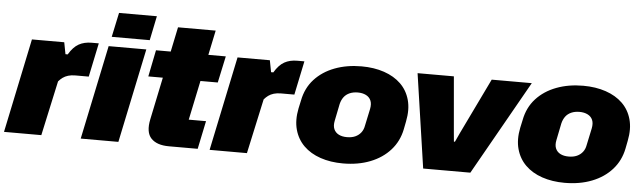

<svg xmlns="http://www.w3.org/2000/svg" viewBox="-66 -919 3705 1107"><g transform="rotate(5 1787.0 -365.0)"><path d="M-18 0 96 -545H283L296 -477H309Q335 -521 366.5 -538.5Q398 -556 441 -556H482L441 -360H364Q340 -360 322 -354.5Q304 -349 291 -339.5Q278 -330 267 -317L198 0Z M426 0 540 -545H758L644 0ZM553 -600 583 -741H802L773 -600Z M936 0Q866 0 833 -35Q800 -70 816 -146L929 -688H1147L1037 -163H1137L1103 0ZM783 -391 814 -545H1218L1185 -391Z M1172 0 1286 -545H1473L1486 -477H1499Q1525 -521 1556.5 -538.5Q1588 -556 1631 -556H1672L1631 -360H1554Q1530 -360 1512 -354.5Q1494 -349 1481 -339.5Q1468 -330 1457 -317L1388 0Z M1944 11Q1872 11 1813.5 -9Q1755 -29 1716.5 -67Q1678 -105 1663 -159.5Q1648 -214 1662 -283L1672 -329Q1686 -402 1732 -452.5Q1778 -503 1848 -529.5Q1918 -556 2003 -556Q2076 -556 2134.5 -536Q2193 -516 2231.5 -478.5Q2270 -441 2285 -386.5Q2300 -332 2286 -262L2277 -216Q2263 -146 2217.5 -95Q2172 -44 2102 -16.5Q2032 11 1944 11ZM1954 -142Q1982 -142 2002 -151Q2022 -160 2035 -176.5Q2048 -193 2052 -216L2073 -315Q2079 -345 2070.5 -364.5Q2062 -384 2042 -394Q2022 -404 1995 -404Q1968 -404 1947.5 -395Q1927 -386 1914.5 -369.5Q1902 -353 1896 -329L1876 -230Q1870 -201 1878.5 -181.5Q1887 -162 1906.5 -152Q1926 -142 1954 -142Z M2408 0 2328 -545H2538L2566 -224L2571 -170H2577L2602 -224L2757 -545H2989L2681 0Z M3227 11Q3155 11 3096.5 -9Q3038 -29 2999.5 -67Q2961 -105 2946 -159.5Q2931 -214 2945 -283L2955 -329Q2969 -402 3015 -452.5Q3061 -503 3131 -529.5Q3201 -556 3286 -556Q3359 -556 3417.5 -536Q3476 -516 3514.5 -478.5Q3553 -441 3568 -386.5Q3583 -332 3569 -262L3560 -216Q3546 -146 3500.5 -95Q3455 -44 3385 -16.5Q3315 11 3227 11ZM3237 -142Q3265 -142 3285 -151Q3305 -160 3318 -176.5Q3331 -193 3335 -216L3356 -315Q3362 -345 3353.5 -364.5Q3345 -384 3325 -394Q3305 -404 3278 -404Q3251 -404 3230.5 -395Q3210 -386 3197.5 -369.5Q3185 -353 3179 -329L3159 -230Q3153 -201 3161.5 -181.5Q3170 -162 3189.5 -152Q3209 -142 3237 -142Z"/></g></svg>

Font: Hubot Sans Condensed ExtraLight Black
Style: Italic
Weight: 900
Italic angle: -12.0243°
Version: Version 2.000